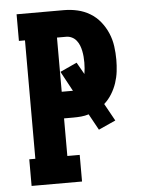

<svg xmlns="http://www.w3.org/2000/svg" viewBox="-53 -777 605 819"><g transform="rotate(-5 250.0 -367.5)"><path d="M49 0V-114H75V-621H49V-735H252Q281 -735 309.5 -728.5Q338 -722 363 -707Q388 -692 406.5 -669Q425 -646 436.5 -619Q448 -592 452 -563Q456 -534 456 -505Q456 -480 453 -455Q450 -430 442 -406Q434 -382 420.5 -360Q407 -338 388 -321L429 -247L356 -214L318 -283Q302 -278 285.5 -276.5Q269 -275 252 -275H212V-114H265V0ZM212 -389H260L214 -474L286 -507L315 -456Q317 -468 318 -480.5Q319 -493 319 -505Q319 -518 318 -530Q317 -542 314.5 -554.5Q312 -567 307.5 -578.5Q303 -590 295 -600Q287 -610 275.5 -615.5Q264 -621 252 -621H212Z"/></g></svg>

Font: Iosevka Curly Slab Heavy
Style: Regular
Weight: 900
Monospace: yes
Designer: Belleve Invis
Foundry: Belleve Invis
Version: Version 22.1.2; ttfautohint (v1.8.4)